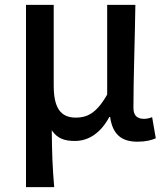

<svg xmlns="http://www.w3.org/2000/svg" viewBox="-20 -570 683 790"><path d="M87 200H203C196 117 194 66 193 -34C217 2 249 10 288 10C344 10 394 -22 430 -89H433C443 -19 478 13 545 13C581 13 602 7 621 -1L606 -88C594 -83 582 -81 573 -81C546 -81 529 -93 529 -126C529 -246 535 -407 537 -550H421V-181C377 -103 337 -86 292 -86C228 -86 201 -128 201 -218V-550H87Z"/></svg>

Font: Noto Sans CJK KR Medium
Style: Regular
Weight: 500
Designer: Ryoko NISHIZUKA (kana & ideographs); Paul D. Hunt (Latin, Greek & Cyrillic); Wenlong ZHANG (bopomofo); Sandoll Communica
Foundry: Adobe Systems Incorporated
Version: Version 1.004;PS 1.004;hotconv 1.0.82;makeotf.lib2.5.63406